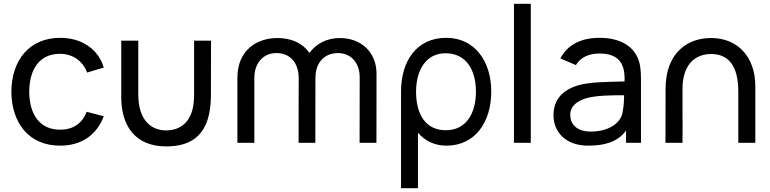

<svg xmlns="http://www.w3.org/2000/svg" viewBox="-20 -755 4073 1015"><path d="M297.5 15C409 15 490.5 -39.5 528.5 -140.5L438.5 -164C414 -102.5 367.5 -69.5 297.5 -69.5C190 -69.5 135.5 -149.5 134.5 -270C135.5 -387 186.5 -470.5 297.5 -470.5C363 -470.5 417.5 -434 440.5 -371.5L528.5 -398C500 -495 412 -555 298.5 -555C136 -555 41.5 -438.5 40 -270C41.5 -104.5 133 15 297.5 15Z M859 19C993 19 1095 -41 1095 -252L1095.5 -540H1006V-251.5C1006 -107.5 932 -66 858.5 -65.5C784.5 -65.5 711 -113 711 -257V-540H621V-241.5C621 -89 695 19 859 19Z M1881.5 -345.5 1881 0H1970L1970.5 -365C1970.5 -480 1888.5 -554 1776 -554C1709.5 -554 1650.5 -524.5 1616 -475C1581.5 -525.5 1522 -554 1447 -554C1338 -554 1235 -490.5 1235 -343V0H1324.5V-336.5L1325 -343H1324.5C1324.5 -422 1371.5 -474.5 1442 -474.5C1512.5 -474.5 1559 -424 1559 -342L1558.5 0H1647L1647.5 -343C1647.5 -434 1705 -474.5 1765.5 -474.5C1833.5 -474.5 1881.5 -426 1881.5 -345.5Z M2340 15C2491 15 2577 -108.5 2577 -270.5C2577 -432.5 2489 -555 2339 -555C2181.5 -555 2100 -431 2100 -270.5V240H2189.5V-53.5C2225.5 -11 2276.5 15 2340 15ZM2179.5 -270.5C2179.5 -384.5 2232.5 -473.5 2335 -473.5C2445 -473.5 2496 -384.5 2496 -270.5C2496 -155.5 2444 -66.5 2337.5 -66.5C2228.5 -66.5 2179.5 -152 2179.5 -270.5Z M2697 0H2786V-735H2697Z M2942.5 -446 3024.5 -411C3050 -453.5 3095 -472 3148 -472C3245 -472 3286.5 -425.5 3281.5 -324.5C3181.5 -322 3100 -321.5 3038.5 -304.5C2956.5 -280.5 2906 -231 2906 -146C2906 -59 2968.5 15 3089.5 15C3177.5 15 3245.5 -5 3289.5 -64.5V0H3368.5V-334C3368.5 -377 3366 -416.5 3351 -449.5C3320 -520 3246.5 -555 3149 -555C3046.5 -555 2977.5 -514.5 2942.5 -446ZM2994.5 -146.5C2994.5 -197 3034 -221.5 3078.5 -235.5C3131 -250.5 3203 -251.5 3279.5 -251.5C3279 -225.5 3277.5 -193.5 3273 -172.5C3267.5 -105 3199 -59.5 3103 -59.5C3026 -59.5 2994.5 -102 2994.5 -146.5Z M3883 -270.5V0H3973V-298.5C3973 -460 3874.5 -552 3744.5 -554C3620 -556.5 3498.5 -481 3498.5 -284.5L3498 0H3588L3588.5 -115.5L3588 -133.5V-284.5C3588 -409.5 3650.5 -469.5 3740 -469.5C3854 -469.5 3883 -372 3883 -270.5Z"/></svg>

Font: Eudonet Medium
Style: Regular
Weight: 500
Designer: Mikhail Sharanda
Foundry: Mikhail Sharanda
Version: Version 4.503;Glyphs 3.1.2 (3151)